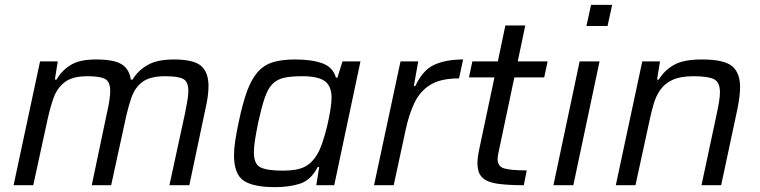

<svg xmlns="http://www.w3.org/2000/svg" viewBox="-20 -763 3131 791"><path d="M36 0 145 -510H218L206 -435H213Q233 -471 270 -494.5Q307 -518 375 -518Q450 -518 481.5 -498Q513 -478 519 -435H526Q547 -471 587 -494.5Q627 -518 696 -518Q778 -518 808.5 -491.5Q839 -465 839 -408Q839 -388 835.5 -362.5Q832 -337 825 -308L760 0H678L742 -295Q748 -325 752 -348.5Q756 -372 756 -388Q756 -427 734.5 -438Q713 -449 661 -449Q599 -449 567.5 -426Q536 -403 521.5 -361Q507 -319 495 -262L438 0H358L420 -295Q427 -325 430.5 -348.5Q434 -372 434 -388Q434 -427 412.5 -438Q391 -449 340 -449Q278 -449 246 -424Q214 -399 199.5 -356.5Q185 -314 174 -262L117 0Z M1113 8Q1023 8 983.5 -19Q944 -46 944 -124Q944 -149 949 -182.5Q954 -216 963 -258Q979 -336 997.5 -386.5Q1016 -437 1041.5 -466Q1067 -495 1104 -506.5Q1141 -518 1196 -518Q1265 -518 1308.5 -502Q1352 -486 1364 -443H1370L1391 -510H1465L1357 0H1283L1295 -75H1289Q1261 -21 1216.5 -6.5Q1172 8 1113 8ZM1146 -60Q1204 -60 1234.5 -75.5Q1265 -91 1285 -124Q1297 -143 1308 -175Q1319 -207 1327.5 -242.5Q1336 -278 1341 -309.5Q1346 -341 1346 -360Q1346 -408 1318.5 -428.5Q1291 -449 1225 -449Q1179 -449 1150 -442.5Q1121 -436 1102 -416.5Q1083 -397 1070 -358Q1057 -319 1043 -255Q1035 -215 1030.5 -186Q1026 -157 1026 -136Q1026 -87 1053 -73.5Q1080 -60 1146 -60Z M1521 0 1630 -510H1703L1685 -409H1691Q1723 -476 1771 -497Q1819 -518 1888 -518L1871 -440Q1796 -440 1753.5 -414Q1711 -388 1688 -340.5Q1665 -293 1651 -227L1602 0Z M2138 0Q2072 0 2030 -6Q1988 -12 1967.5 -31Q1947 -50 1947 -91Q1947 -116 1956 -156L2017 -444H1912L1926 -510H2031L2062 -658H2144L2113 -510H2236L2222 -444H2099L2038 -155Q2036 -148 2033 -131.5Q2030 -115 2030 -108Q2030 -77 2057.5 -69Q2085 -61 2150 -61Z M2396 -656 2415 -743H2502L2483 -656ZM2260 0 2368 -510H2450L2342 0Z M2517 0 2626 -510H2699L2687 -435H2694Q2716 -472 2755.5 -495Q2795 -518 2871 -518Q2963 -518 2996 -490.5Q3029 -463 3029 -404Q3029 -366 3017 -309L2951 0H2870L2933 -295Q2939 -323 2942.5 -345Q2946 -367 2946 -383Q2946 -425 2921 -437Q2896 -449 2837 -449Q2784 -449 2752 -434.5Q2720 -420 2701.5 -394.5Q2683 -369 2673 -335Q2663 -301 2655 -262L2598 0Z"/></svg>

Font: Saira
Style: Italic
Weight: 400
Italic angle: -12°
Designer: Hector Gatti with collaboration of the Omnibus-Type team
Foundry: Omnibus-Type
Version: Version 1.100; ttfautohint (v1.8.3)